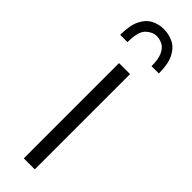

<svg xmlns="http://www.w3.org/2000/svg" viewBox="-258 -750 753 753"><g transform="rotate(45 119.0 -373.5)"><path d="M91.3 0V-528.3H152.3V0ZM16.1 -609.9Q16.1 -662.6 30.8 -692.4Q45.4 -722.2 69.6 -734.6Q93.8 -747.1 121.6 -747.1Q150.9 -747.1 175.5 -734.6Q200.2 -722.2 215.3 -692.4Q230.5 -662.6 230.5 -609.9H189.9Q189.9 -649.4 179.7 -670.7Q169.4 -691.9 153.6 -700Q137.7 -708 121.6 -708Q98.1 -708 77.4 -688.5Q56.6 -668.9 56.6 -609.9Z"/></g></svg>

Font: Comme ExtraLight
Style: Regular
Weight: 250
Version: Version 1.000;gftools[0.9.27]